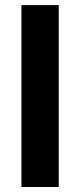

<svg xmlns="http://www.w3.org/2000/svg" viewBox="-20 -748 321 768"><path d="M214.9 -727.5V0H65.7V-727.5Z"/></svg>

Font: Inter Variable LoSnoCo
Style: Regular
Weight: 400
Designer: Rasmus Andersson
Foundry: rsms
Version: Version 4.000;git-a52131595; featfreeze: case,dlig,ss01,ss02